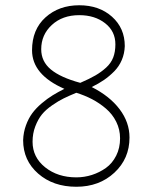

<svg xmlns="http://www.w3.org/2000/svg" viewBox="-20 -714 577 737"><path d="M272.9 2.9Q360.8 2.9 418.9 -51Q477.1 -105 477.1 -186Q477.1 -244.6 439 -294.9Q400.9 -345.2 332 -379.9Q358.9 -393.1 379.4 -407.2Q399.9 -421.4 418.5 -440.2Q437 -459 447.5 -483.6Q458 -508.3 459 -537.1Q459 -606 409.9 -649.9Q360.8 -693.8 284.2 -693.8Q206.1 -693.8 154.5 -647.2Q103 -600.6 103 -521Q103 -427.2 227.1 -373Q202.1 -360.4 182.1 -348.1Q162.1 -335.9 140.4 -317.6Q118.7 -299.3 104 -279.5Q89.4 -259.8 79.6 -232.9Q69.8 -206.1 68.8 -175.8Q68.8 -98.1 126.5 -47.6Q184.1 2.9 272.9 2.9ZM288.1 -396Q212.4 -416.5 175.3 -447.3Q138.2 -478 138.2 -524.9Q138.2 -580.6 179 -618.2Q219.7 -655.8 284.2 -655.8Q343.8 -655.8 383.3 -625Q422.9 -594.2 422.9 -543.9Q422.9 -515.1 414.6 -493.4Q406.2 -471.7 387.5 -454.6Q368.7 -437.5 346.4 -424.6Q324.2 -411.6 288.1 -396ZM272.9 -357.9Q304.7 -348.1 333.3 -333.3Q361.8 -318.4 386.7 -297.1Q411.6 -275.9 426.3 -246.3Q440.9 -216.8 440.9 -183.1Q440.9 -146 426 -116.5Q411.1 -86.9 386.5 -69.3Q361.8 -51.8 332.8 -42.5Q303.7 -33.2 272.9 -33.2Q201.7 -33.2 153.3 -71.8Q105 -110.4 105 -169.9Q105 -201.7 115.5 -229Q126 -256.3 140.9 -274.7Q155.8 -293 180.2 -309.8Q204.6 -326.7 224.6 -336.4Q244.6 -346.2 272.9 -357.9Z"/></svg>

Font: Comic Neue Angular Light
Style: Regular
Weight: 300
Designer: Craig Rozynski
Foundry: Craig Rozynski
Version: Version 2.003